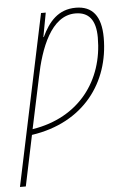

<svg xmlns="http://www.w3.org/2000/svg" viewBox="-88 -577 572 850"><g transform="rotate(-5 197.5 -152.5)"><path d="M-34 232H-8L39 7C272 -27 393 -196 393 -394C393 -491 354 -537 281 -537C203 -537 160 -486 129 -420H127L147 -527H126ZM44 -18 92 -244C117 -370 169 -512 277 -512C336 -512 367 -476 367 -397C367 -207 254 -51 44 -18Z"/></g></svg>

Font: Noto Sans Condensed Thin
Style: Italic
Weight: 100
Width: 3
Italic angle: -12°
Designer: Monotype Design Team
Foundry: Monotype Imaging Inc.
Version: Version 2.013